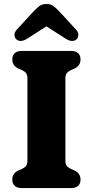

<svg xmlns="http://www.w3.org/2000/svg" viewBox="-20 -960 474 980"><path d="M313.8 -140.6Q313.8 -121.1 321.9 -112Q330.1 -103 342.8 -97.4L360.8 -89.6Q391 -74.8 391 -43.2Q391 -23.2 378.9 -11.6Q366.9 0 341.6 0H92.2Q67 0 54.9 -11.6Q42.8 -23.2 42.8 -43.2Q42.8 -74.8 73 -89.6L91 -97.4Q104.1 -103 112.1 -112Q120 -121.1 120 -140.6V-559.4Q120 -578.9 112.1 -588Q104.1 -597.1 91 -602.6L73 -610.4Q42.8 -625.2 42.8 -656.8Q42.8 -676.8 54.9 -688.4Q67 -700 92.2 -700H341.6Q366.9 -700 378.9 -688.4Q391 -676.8 391 -656.8Q391 -625.2 360.8 -610.4L342.8 -602.6Q330.1 -597.1 321.9 -588Q313.8 -578.9 313.8 -559.4ZM255.6 -850.2H178.3L314.8 -762.8Q350.1 -740.8 370.8 -759.5Q378.9 -766.7 379.9 -780.7Q381 -794.7 367.1 -809.9L287.9 -896.1Q269.7 -915.6 254.9 -927.6Q240.2 -939.6 217.1 -939.6Q194 -939.6 179.1 -927.6Q164.3 -915.6 146 -896.1L66.8 -809.9Q52.9 -794.7 53.9 -780.7Q55 -766.7 63.1 -759.5Q83.8 -740.8 119.1 -762.8Z"/></svg>

Font: Fraunces SuperSoft Wonky
Style: Regular
Weight: 900
Version: Version 1.000;[b76b70a41]